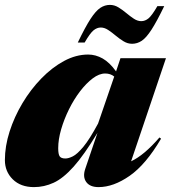

<svg xmlns="http://www.w3.org/2000/svg" viewBox="-28 -750 698 785"><path d="M320.5 -59.5 370.5 -207Q316 -116.5 273 -68.5Q230 -20.5 191.2 -2.8Q152.5 15 111 15Q56.5 15 24.2 -16.8Q-8 -48.5 -8 -95.5Q-8 -152 11.2 -212.2Q30.5 -272.5 64 -328.5Q97.5 -384.5 141 -429.2Q184.5 -474 233.5 -500.5Q282.5 -527 332.5 -527Q363 -527 391.8 -510.8Q420.5 -494.5 446.5 -458L464.5 -512H650.5L508 -90.5Q561.5 -115.5 624 -188L630.5 -183Q568.5 -77.5 502.2 -31.2Q436 15 375 15Q339.5 15 324.5 -6Q309.5 -27 320.5 -59.5ZM210 -144Q210 -119.5 216 -110.8Q222 -102 239.5 -102Q252 -102 269.8 -110.8Q287.5 -119.5 312.8 -149.8Q338 -180 373 -245L439 -437Q424 -449.5 402 -449.5Q377.5 -449.5 351 -429.5Q324.5 -409.5 299.2 -376.5Q274 -343.5 254 -303Q234 -262.5 222 -221.2Q210 -180 210 -144ZM643.5 -725Q613 -662 591.5 -628.8Q570 -595.5 551.5 -583.2Q533 -571 512 -571Q494 -571 477.5 -581Q461 -591 445.2 -604.2Q429.5 -617.5 414.2 -627.5Q399 -637.5 384 -637.5Q368.5 -637.5 354.2 -625.8Q340 -614 318 -576H290Q320.5 -639.5 342 -672.5Q363.5 -705.5 382 -717.8Q400.5 -730 421.5 -730Q439.5 -730 456 -720Q472.5 -710 488.2 -696.8Q504 -683.5 519.2 -673.5Q534.5 -663.5 549.5 -663.5Q565.5 -663.5 579.5 -675.2Q593.5 -687 615.5 -725Z"/></svg>

Font: Newsreader Display ExtraBold
Style: Italic
Weight: 800
Italic angle: -17°
Designer: Hugues Gentile
Foundry: Production Type
Version: Version 1.001